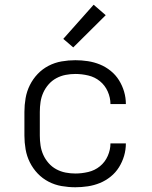

<svg xmlns="http://www.w3.org/2000/svg" viewBox="-20 -782 640 810"><path d="M298 8Q269 8 240 3Q211 -2 185 -15.5Q159 -29 139 -50Q119 -71 106 -97Q93 -123 88 -152Q83 -181 83 -210V-310Q83 -339 88 -368Q93 -397 106 -423Q119 -449 139 -470Q159 -491 185 -504.5Q211 -518 240 -523Q269 -528 298 -528Q324 -528 350.5 -524Q377 -520 401.5 -510Q426 -500 447 -483Q468 -466 482 -443.5Q496 -421 503.5 -395.5Q511 -370 511 -343H446Q446 -370 434.5 -396Q423 -422 401.5 -439.5Q380 -457 352.5 -463.5Q325 -470 298 -470Q277 -470 256.5 -466Q236 -462 217.5 -452Q199 -442 185 -426Q171 -410 162.5 -391Q154 -372 151 -351.5Q148 -331 148 -310V-210Q148 -189 151 -168.5Q154 -148 162.5 -129Q171 -110 185 -94Q199 -78 217.5 -68Q236 -58 256.5 -54Q277 -50 298 -50Q325 -50 352.5 -56.5Q380 -63 401.5 -80.5Q423 -98 434.5 -124Q446 -150 446 -177H511Q511 -150 503.5 -124.5Q496 -99 482 -76.5Q468 -54 447 -37Q426 -20 401.5 -10Q377 0 350.5 4Q324 8 298 8ZM289 -582 247 -618 375 -762 426 -718Z"/></svg>

Font: Iosevka Aile Light
Style: Regular
Weight: 300
Designer: Belleve Invis
Foundry: Belleve Invis
Version: Version 27.3.5; ttfautohint (v1.8.4)